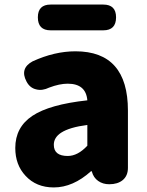

<svg xmlns="http://www.w3.org/2000/svg" viewBox="-20 -808 646 842"><path d="M216 14Q139 14 92 -37Q47 -85 47 -159Q47 -250 122 -300Q197 -350 363 -368Q357 -441 277 -441Q241 -441 196 -424Q165 -409 139 -416Q111 -422 96 -451Q66 -508 123 -539Q219 -583 311 -583Q541 -583 541 -323V-161V-72Q541 -37 518 -18Q496 0 459 0Q431 0 410.5 -14.5Q390 -29 383 -55V-57H379Q300 14 216 14ZM277 -124Q321 -124 363 -169V-260Q285 -250 248 -226Q216 -205 216 -173Q216 -124 277 -124ZM202 -675Q146 -675 146 -732Q146 -788 202 -788H433Q489 -788 489 -732Q489 -675 433 -675H317Z"/></svg>

Font: GenSenRounded TW H
Style: Regular
Weight: 900
Version: Version 1.501;PS 1;hotconv 16.6.51;makeotf.lib2.5.65220